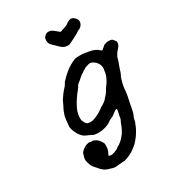

<svg xmlns="http://www.w3.org/2000/svg" viewBox="-219 -821 1095 1199"><g transform="rotate(-30 329.0 -221.0)"><path d="M401 -465Q404 -466 431 -465Q444 -464 452.5 -462.5Q461 -461 462 -460Q465 -459 475 -458Q485 -457 493 -454Q497 -453 498 -453Q505 -451 516 -446Q521 -443 522 -443Q525 -443 539 -430Q547 -422 553 -424Q555 -424 560 -430Q568 -438 576 -444Q580 -448 581.5 -447.5Q583 -447 588 -449.5Q593 -452 593.5 -451.5Q594 -451 598 -452.5Q602 -454 612 -454Q626 -454 630 -452Q633 -451 634 -451Q637 -451 644 -443Q649 -438 651 -434Q652 -431 654 -430Q659 -424 657 -413Q655 -398 638 -380Q625 -366 619 -355Q617 -349 615 -348Q613 -345 610 -338Q608 -332 607.5 -327.5Q607 -323 604 -315Q601 -307 600 -303.5Q599 -300 595.5 -292Q592 -284 590 -277Q588 -270 585.5 -263Q583 -256 580.5 -247.5Q578 -239 576 -236Q572 -230 566 -215Q564 -210 557 -183Q556 -175 554.5 -171Q553 -167 553 -163Q549 -145 550 -135Q550 -131 547.5 -117.5Q545 -104 545 -99Q541 -82 534 -47Q532 -34 530.5 -26.5Q529 -19 528 -16Q527 -5 521 15Q519 22 517 25Q510 37 507 56Q506 62 503 71Q501 74 499 79Q490 106 471 135Q460 153 452 161Q449 165 446 169Q432 186 417 197Q401 210 387 219Q369 229 352 236Q335 242 330 243Q327 243 325 244H323H317Q311 245 302.5 245.5Q294 246 285 247Q271 249 263 249H256H257H247Q243 248 245 248H247L245 247Q242 247 237 246Q229 244 225 242Q222 241 216 239.5Q210 238 207 236.5Q204 235 201 234Q195 232 183 224Q176 219 169.5 212.5Q163 206 159.5 201Q156 196 152 192Q141 182 134 171Q129 164 126 156Q117 134 116 114Q116 102 122 87Q124 81 124 79Q126 67 147 51Q166 36 189 34Q193 34 195 34Q198 36 206 36.5Q214 37 215 36Q216 35 224.5 38.5Q233 42 238 45Q246 50 255.5 60.5Q265 71 271 86L273 90V101Q273 119 271 127Q269 137 265 146Q264 149 261 153Q255 163 256 166Q257 169 267 171Q274 172 279 171Q286 170 295 167Q300 165 302.5 164Q305 163 306 162.5Q307 162 309.5 161Q312 160 313 159.5Q314 159 316 158Q323 155 323 154Q323 153 329 149Q366 131 394 91Q402 79 410 63Q418 47 426 24Q429 17 430 16Q432 15 434 8Q434 6 435 4Q436 2 436 0.5Q436 -1 437 -4Q439 -11 437 -11Q437 -11 437.5 -12Q438 -13 440 -23Q442 -34 444 -41Q448 -58 446 -61Q445 -62 443 -62Q437 -62 426 -53Q419 -48 410 -41Q398 -32 394 -31Q393 -31 389.5 -29Q386 -27 382 -26Q373 -22 367 -17Q365 -15 362 -13.5Q359 -12 356 -9.5Q353 -7 348 -5Q329 4 303 9Q284 12 263 11Q249 10 236 6Q236 6 236 5.5Q236 5 233 3.5Q230 2 221.5 -2Q213 -6 206 -9Q199 -12 194 -14.5Q189 -17 187 -18Q180 -21 167 -35Q153 -52 145 -71Q135 -93 133 -111Q133 -114 132.5 -114.5Q132 -115 133 -115Q134 -115 134 -119.5Q134 -124 134.5 -128Q135 -132 136 -140.5Q137 -149 137.5 -158.5Q138 -168 140 -175.5Q142 -183 141 -184L142 -185L143 -188V-189Q143 -188 146 -198Q152 -217 162 -236Q168 -247 168 -247.5Q168 -248 170 -251.5Q172 -255 172 -255.5Q172 -256 175 -262Q178 -268 178 -269Q178 -273 206 -312Q216 -326 217.5 -326.5Q219 -327 222 -331Q225 -335 230 -340Q235 -345 237 -348.5Q239 -352 241 -355Q243 -358 243 -358Q243 -358 245 -362Q249 -367 249 -368Q248 -369 253 -373Q296 -420 338 -444Q356 -455 376 -462Q383 -464 385.5 -464Q388 -464 391 -464.5Q394 -465 396.5 -465Q399 -465 401 -465ZM451 -391Q444 -394 429 -390Q424 -389 420 -387Q404 -383 396 -376Q393 -374 387 -371Q378 -366 365 -356Q351 -346 337 -333Q332 -328 329.5 -326.5Q327 -325 325 -323.5Q323 -322 320.5 -320Q318 -318 317 -317Q308 -308 308 -304Q308 -302 302 -295Q298 -290 294 -284Q289 -278 285 -273Q265 -247 251 -224Q235 -197 225 -171Q222 -160 220 -148Q218 -138 218 -120Q219 -106 228 -90Q233 -82 238 -78Q240 -77 241 -76Q243 -74 254 -72.5Q265 -71 273 -72Q276 -73 279.5 -73.5Q283 -74 284.5 -74.5Q286 -75 288 -76Q295 -77 295 -79Q295 -79 302 -81Q316 -86 332 -95Q346 -104 362 -115Q368 -121 369 -121Q370 -120 376 -124Q379 -126 379 -126Q381 -126 385 -130L387 -131Q387 -131 390.5 -133.5Q394 -136 395 -136.5Q396 -137 396.5 -137.5Q397 -138 398 -139Q402 -141 406 -145Q414 -155 423 -165Q436 -178 436 -180Q436 -181 438 -183.5Q440 -186 440.5 -187.5Q441 -189 444 -192Q448 -198 448 -199Q448 -200 451 -205Q459 -215 467 -227Q477 -241 483 -254Q494 -276 497 -294Q499 -304 499 -312Q501 -311 501 -326Q500 -343 494 -354Q487 -367 477 -376Q463 -388 451 -391ZM310 -692Q313 -692 319.5 -692Q326 -692 329 -691Q343 -687 369 -664Q378 -655 383 -654Q386 -653 389 -654Q392 -655 396 -657.5Q400 -660 401 -659Q402 -658 408 -661Q410 -662 411 -662Q414 -663 417 -664Q418 -665 419.5 -665Q421 -665 422.5 -666Q424 -667 424.5 -667Q425 -667 426 -667.5Q427 -668 428 -668Q429 -667 436 -672Q439 -674 440.5 -675Q442 -676 443 -676.5Q444 -677 446 -678.5Q448 -680 448.5 -680.5Q449 -681 453.5 -683.5Q458 -686 459 -686Q460 -688 469 -690Q472 -691 472.5 -692Q473 -693 478 -692Q488 -692 495 -687Q509 -678 515 -666Q522 -651 516 -636Q513 -628 507 -621Q495 -609 486 -607Q479 -605 473 -600Q469 -596 452 -587Q441 -581 429 -575Q400 -560 392 -557Q390 -556 383 -556Q364 -556 350 -563Q343 -566 328 -580Q322 -586 316 -592Q292 -613 283 -626Q281 -630 281 -632Q281 -634 279 -637Q276 -649 279 -663Q281 -667 280 -667.5Q279 -668 281 -670.5Q283 -673 286 -676Q289 -679 291 -682Q300 -690 310 -692Z"/></g></svg>

Font: TT2020 Style E
Style: Italic
Weight: 400
Italic angle: -15°
Version: Version 0.2.000